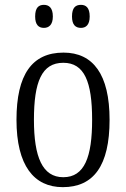

<svg xmlns="http://www.w3.org/2000/svg" viewBox="-20 -762 520 792"><path d="M314 -647C334 -647 350 -659 350 -694C350 -731 334 -742 314 -742C292 -742 277 -731 277 -694C277 -659 292 -647 314 -647ZM161 -647C181 -647 198 -659 198 -694C198 -731 181 -742 161 -742C140 -742 125 -731 125 -694C125 -659 140 -647 161 -647ZM239 10C366 10 432 -78 432 -268C432 -455 364 -545 242 -545C112 -545 48 -454 48 -268C48 -79 120 10 239 10ZM241 -31C155 -31 120 -114 120 -268C120 -424 152 -503 241 -503C328 -503 360 -425 360 -268C360 -115 329 -31 241 -31Z"/></svg>

Font: Noto Serif Armenian Condensed Light
Style: Regular
Weight: 300
Width: 3
Designer: Monotype Design Team
Foundry: Monotype Imaging Inc.
Version: Version 2.008